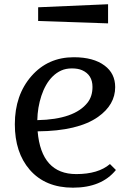

<svg xmlns="http://www.w3.org/2000/svg" viewBox="-20 -867 623 897"><path d="M521.5 -72.8Q454.6 9.8 320.8 9.8Q191.9 9.8 119.1 -73.7Q49.3 -154.3 49.3 -286.6Q49.3 -422.9 127 -511.7Q204.1 -599.6 324.7 -599.6Q417 -599.6 468.8 -560.5Q518.1 -523.9 518.1 -460Q518.1 -377.4 438 -320.8Q344.7 -254.9 155.8 -253.4Q172.9 -53.7 336.4 -53.7Q439 -53.7 493.7 -100.6ZM154.3 -305.7Q328.1 -309.1 389.6 -388.2Q412.1 -417.5 412.1 -460.9Q412.1 -517.6 363.3 -539.1Q344.2 -547.4 315.9 -547.4Q287.6 -547.4 265.6 -537.4Q243.7 -527.3 226.1 -510Q208.5 -492.7 195.3 -469.5Q182.1 -446.3 173.3 -419.4Q155.3 -364.3 154.3 -305.7ZM158.2 -833 484.9 -847.2V-757.8L158.2 -769Z"/></svg>

Font: Metamorphous
Style: Regular
Weight: 400
Designer: James Grieshaber
Foundry: James Grieshaber
Version: Version 1.001